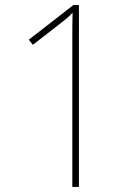

<svg xmlns="http://www.w3.org/2000/svg" viewBox="-20 -734 545 754"><path d="M290 0V-714H268L93 -578L109 -558L216 -641C238 -658 250 -668 265 -684C264 -650 264 -616 264 -564V0Z"/></svg>

Font: Noto Sans Georgian SemiCondensed Thin
Style: Regular
Weight: 100
Width: 4
Designer: Monotype Design Team, Akaki Razmadze
Foundry: Google LLC
Version: Version 2.005